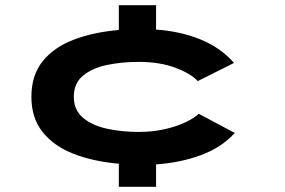

<svg xmlns="http://www.w3.org/2000/svg" viewBox="-20 -720 1097 740"><path d="M438 0V-89Q340 -97.5 264 -127Q188 -156.5 144.5 -210.8Q101 -265 101 -347Q101 -430 144.5 -484Q188 -538 264 -567Q340 -596 438 -604.5V-700H581.5V-606Q675 -599.5 752.2 -568.2Q829.5 -537 882 -477.5L742 -407.5Q715.5 -436.5 655.5 -459Q595.5 -481.5 514.5 -481.5Q449 -481.5 392 -469.5Q335 -457.5 299.8 -428.2Q264.5 -399 264.5 -347Q264.5 -296 299.8 -266.2Q335 -236.5 392 -224Q449 -211.5 514.5 -211.5Q568 -211.5 614.5 -222Q661 -232.5 695 -248.8Q729 -265 746 -281.5L885 -207.5Q834.5 -152 755.5 -122.5Q676.5 -93 581.5 -86.5V0Z"/></svg>

Font: Trispace Expanded
Style: Bold
Weight: 700
Width: 7
Designer: Tyler Finck
Foundry: Etcetera Type Company
Version: Version 1.210; ttfautohint (v1.8.3)